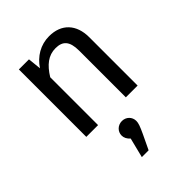

<svg xmlns="http://www.w3.org/2000/svg" viewBox="-238 -652 1061 1061"><g transform="rotate(-45 293.0 -121.5)"><path d="M343 -539C276 -539 219 -505 182 -449L174 -527H95V0H187V-374C224 -434 265 -467 321 -467C376 -467 404 -440 404 -365V0H496V-378C496 -478 439 -539 343 -539ZM296 77C264 77 238 101 238 133C238 150 246 166 262 180L233 296H286L327 210C347 167 353 150 353 133C353 101 328 77 296 77Z"/></g></svg>

Font: Fira Sans
Style: Regular
Weight: 400
Designer: Carrois Corporate & Edenspiekermann AG
Foundry: Carrois Corporate GbR & Edenspiekermann AG
Version: Version 4.203